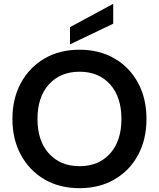

<svg xmlns="http://www.w3.org/2000/svg" viewBox="-20 -972 831 1004"><path d="M396 12Q291 12 212.5 -34Q134 -80 89.5 -161.5Q45 -243 45 -350Q45 -457 89.5 -538.5Q134 -620 212.5 -666Q291 -712 396 -712Q500 -712 579 -666Q658 -620 702 -538.5Q746 -457 746 -350Q746 -243 702 -161.5Q658 -80 579 -34Q500 12 396 12ZM396 -103Q496 -103 555.5 -169Q615 -235 615 -350Q615 -465 555.5 -531Q496 -597 396 -597Q296 -597 236 -531Q176 -465 176 -350Q176 -235 236 -169Q296 -103 396 -103ZM346 -740V-830L572 -952V-848Z"/></svg>

Font: DeepMind Sans
Style: Bold
Weight: 700
Designer: Jonny Pinhorn / Modifications: Colophon Foundry
Foundry: Colophon Foundry
Version: Version 1.002; ttfautohint (v1.8.2)